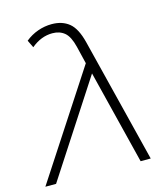

<svg xmlns="http://www.w3.org/2000/svg" viewBox="-161 -831 805 919"><g transform="rotate(-15 241.5 -372.0)"><path d="M422 0 306 -466 3 0H-50L290 -521L269 -608Q256 -661 232 -681Q208 -701 172 -701Q116 -701 67 -660L49 -697Q77 -720 111 -732Q145 -744 180 -744Q232 -744 266 -716.5Q300 -689 318 -617L472 0Z"/></g></svg>

Font: Montserrat Light
Style: Italic
Weight: 300
Italic angle: -11.3°
Designer: Julieta Ulanovsky
Foundry: Julieta Ulanovsky
Version: Version 9.000; ttfautohint (v1.8.4.7-5d5b)